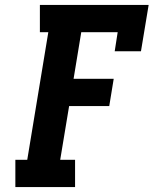

<svg xmlns="http://www.w3.org/2000/svg" viewBox="-20 -755 640 775"><path d="M42 0V-110H90L175 -625H141V-735H580L549 -548H443L455 -625H308L277 -437H439L421 -327H259L223 -110H283V0Z"/></svg>

Font: Iosevka Slab XBdExObl
Style: Regular
Weight: 800
Width: 7
Italic angle: -9°
Monospace: yes
Designer: Belleve Invis
Foundry: Belleve Invis
Version: Version 11.1.0; ttfautohint (v1.8.3)